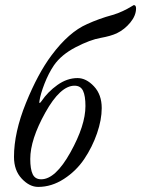

<svg xmlns="http://www.w3.org/2000/svg" viewBox="-20 -721 555 755"><path d="M183 -504Q251 -595 322 -626Q370 -648 422 -662Q443 -668 463 -677.5Q483 -687 494 -694Q505 -701 506 -701Q515 -701 515 -688Q515 -660 492.5 -632.5Q470 -605 439 -590Q415 -579 376 -572Q335 -565 278 -535.5Q221 -506 192 -464Q171 -433 155 -392Q139 -351 135 -323Q134 -315 136 -316Q138 -316 143 -323Q168 -360 206 -387Q244 -414 285 -414Q319 -414 349.5 -381.5Q380 -349 380 -296Q380 -250 361.5 -196.5Q343 -143 311.5 -96Q280 -49 231.5 -17.5Q183 14 130 14Q96 14 65.5 -18.5Q35 -51 35 -104Q35 -200 82 -316Q129 -432 183 -504ZM316 -304Q316 -344 306.5 -364Q297 -384 273 -384Q217 -384 158 -278Q99 -172 99 -96Q99 -56 108.5 -36Q118 -16 142 -16Q198 -16 257 -122Q316 -228 316 -304Z"/></svg>

Font: EB Garamond 12
Style: Italic
Weight: 400
Italic angle: -17°
Version: Version 0.016; ttfautohint (v1.8.4)